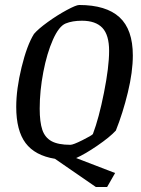

<svg xmlns="http://www.w3.org/2000/svg" viewBox="-20 -631 566 769"><path d="M285 2 441 62 409 118H364L200 5Q120 -8 82.5 -58Q45 -108 45 -203Q45 -274 66.5 -362Q88 -450 116 -495Q133 -515 171 -542.5Q209 -570 247 -590.5Q285 -611 297 -611Q405 -611 458.5 -562Q512 -513 512 -409Q512 -343 492 -260.5Q472 -178 444 -108Q420 -82 370.5 -48Q321 -14 285 2ZM417 -427Q417 -491 390 -519.5Q363 -548 308 -548Q270 -548 243 -537Q216 -526 192 -472Q168 -418 153.5 -342.5Q139 -267 139 -196Q139 -142 149.5 -111Q160 -80 186.5 -65.5Q213 -51 262 -51Q273 -51 310 -69.5Q347 -88 352 -94Q376 -157 396.5 -260Q417 -363 417 -427Z"/></svg>

Font: Grenze
Style: Italic
Weight: 400
Italic angle: -10°
Designer: Renata Polastri
Foundry: Omnibus-Type
Version: Version 1.002; ttfautohint (v1.8)